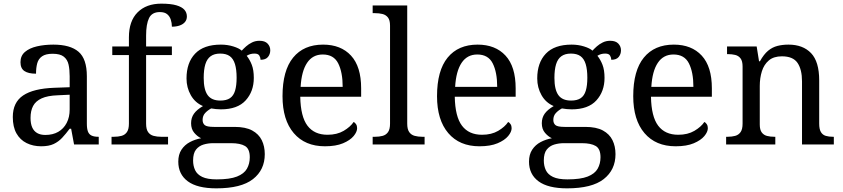

<svg xmlns="http://www.w3.org/2000/svg" viewBox="-20 -790 4608 1050"><path d="M205 10Q161 10 125.5 -7.5Q90 -25 70 -60.5Q50 -96 50 -150Q50 -230 106.5 -268Q163 -306 278 -310L361 -313V-373Q361 -409 355 -436.5Q349 -464 329 -480Q309 -496 268 -496Q230 -496 210 -482Q190 -468 183.5 -443.5Q177 -419 177 -387Q135 -387 113.5 -401.5Q92 -416 92 -450Q92 -485 116.5 -506Q141 -527 182 -536.5Q223 -546 272 -546Q364 -546 409.5 -507Q455 -468 455 -373V-114Q455 -86 461 -70.5Q467 -55 481 -48.5Q495 -42 517 -42H520V0H385L369 -86H361Q340 -58 320 -36.5Q300 -15 273.5 -2.5Q247 10 205 10ZM228 -52Q269 -52 298.5 -69Q328 -86 344.5 -117.5Q361 -149 361 -191V-272L297 -269Q240 -267 207.5 -252Q175 -237 161 -210.5Q147 -184 147 -145Q147 -114 156 -93.5Q165 -73 183 -62.5Q201 -52 228 -52Z M590 0V-42H603Q626 -42 644.5 -47Q663 -52 674 -67.5Q685 -83 685 -114V-489H594V-536H685V-586Q685 -675 732.5 -722.5Q780 -770 862 -770Q914 -770 944.5 -761Q975 -752 988.5 -736.5Q1002 -721 1002 -700Q1002 -682 991.5 -669.5Q981 -657 962.5 -650.5Q944 -644 920 -644Q920 -664 914 -682.5Q908 -701 894 -712.5Q880 -724 854 -724Q811 -724 795 -691Q779 -658 779 -595V-536H920V-489H779V-114Q779 -83 790 -67.5Q801 -52 820 -47Q839 -42 861 -42H899V0Z M1163 240Q1059 240 1007 201.5Q955 163 955 94Q955 55 972.5 28.5Q990 2 1018.5 -13Q1047 -28 1080 -34Q1060 -43 1042.5 -63.5Q1025 -84 1025 -116Q1025 -146 1040.5 -168Q1056 -190 1090 -210Q1047 -228 1023.5 -269.5Q1000 -311 1000 -361Q1000 -447 1047 -496.5Q1094 -546 1188 -546Q1224 -546 1256 -536Q1288 -526 1302 -513Q1312 -524 1326 -536.5Q1340 -549 1358.5 -558Q1377 -567 1399 -567Q1429 -567 1443.5 -551.5Q1458 -536 1458 -515Q1458 -494 1445.5 -478.5Q1433 -463 1405 -463Q1405 -474 1398.5 -485.5Q1392 -497 1372 -497Q1359 -497 1349 -494Q1339 -491 1329 -485Q1346 -464 1357 -435.5Q1368 -407 1368 -364Q1368 -290 1323.5 -241Q1279 -192 1188 -192Q1176 -192 1160.5 -193.5Q1145 -195 1135 -197Q1116 -187 1102 -172Q1088 -157 1088 -134Q1088 -116 1099.5 -106Q1111 -96 1150 -96H1263Q1323 -96 1359 -76.5Q1395 -57 1411.5 -23.5Q1428 10 1428 53Q1428 139 1363.5 189.5Q1299 240 1163 240ZM1165 191Q1237 191 1276 175.5Q1315 160 1330.5 132.5Q1346 105 1346 70Q1346 24 1320 8.5Q1294 -7 1244 -7H1146Q1118 -7 1093 0.5Q1068 8 1052 28Q1036 48 1036 88Q1036 117 1047 140.5Q1058 164 1086 177.5Q1114 191 1165 191ZM1185 -240Q1218 -240 1237.5 -253Q1257 -266 1265.5 -294Q1274 -322 1274 -365Q1274 -410 1265 -439.5Q1256 -469 1236.5 -483Q1217 -497 1184 -497Q1152 -497 1132 -482.5Q1112 -468 1103 -438.5Q1094 -409 1094 -364Q1094 -300 1115.5 -270Q1137 -240 1185 -240Z M1757 10Q1648 10 1586.5 -62Q1525 -134 1525 -264Q1525 -404 1583 -475Q1641 -546 1747 -546Q1844 -546 1899.5 -486Q1955 -426 1955 -307V-261H1622Q1624 -152 1661.5 -102.5Q1699 -53 1771 -53Q1823 -53 1859.5 -74.5Q1896 -96 1914 -123Q1921 -120 1927 -111Q1933 -102 1933 -89Q1933 -69 1914 -46Q1895 -23 1856 -6.5Q1817 10 1757 10ZM1854 -315Q1854 -395 1829.5 -443.5Q1805 -492 1745 -492Q1690 -492 1659.5 -446.5Q1629 -401 1624 -315Z M2018 0V-42H2031Q2054 -42 2072.5 -47Q2091 -52 2102 -67.5Q2113 -83 2113 -114V-650Q2113 -680 2101.5 -694.5Q2090 -709 2071.5 -713.5Q2053 -718 2031 -718H2018V-760H2207V-114Q2207 -83 2218 -67.5Q2229 -52 2248 -47Q2267 -42 2289 -42H2302V0Z M2602 10Q2493 10 2431.5 -62Q2370 -134 2370 -264Q2370 -404 2428 -475Q2486 -546 2592 -546Q2689 -546 2744.5 -486Q2800 -426 2800 -307V-261H2467Q2469 -152 2506.5 -102.5Q2544 -53 2616 -53Q2668 -53 2704.5 -74.5Q2741 -96 2759 -123Q2766 -120 2772 -111Q2778 -102 2778 -89Q2778 -69 2759 -46Q2740 -23 2701 -6.5Q2662 10 2602 10ZM2699 -315Q2699 -395 2674.5 -443.5Q2650 -492 2590 -492Q2535 -492 2504.5 -446.5Q2474 -401 2469 -315Z M3081 240Q2977 240 2925 201.5Q2873 163 2873 94Q2873 55 2890.5 28.5Q2908 2 2936.5 -13Q2965 -28 2998 -34Q2978 -43 2960.5 -63.5Q2943 -84 2943 -116Q2943 -146 2958.5 -168Q2974 -190 3008 -210Q2965 -228 2941.5 -269.5Q2918 -311 2918 -361Q2918 -447 2965 -496.5Q3012 -546 3106 -546Q3142 -546 3174 -536Q3206 -526 3220 -513Q3230 -524 3244 -536.5Q3258 -549 3276.5 -558Q3295 -567 3317 -567Q3347 -567 3361.5 -551.5Q3376 -536 3376 -515Q3376 -494 3363.5 -478.5Q3351 -463 3323 -463Q3323 -474 3316.5 -485.5Q3310 -497 3290 -497Q3277 -497 3267 -494Q3257 -491 3247 -485Q3264 -464 3275 -435.5Q3286 -407 3286 -364Q3286 -290 3241.5 -241Q3197 -192 3106 -192Q3094 -192 3078.5 -193.5Q3063 -195 3053 -197Q3034 -187 3020 -172Q3006 -157 3006 -134Q3006 -116 3017.5 -106Q3029 -96 3068 -96H3181Q3241 -96 3277 -76.5Q3313 -57 3329.5 -23.5Q3346 10 3346 53Q3346 139 3281.5 189.5Q3217 240 3081 240ZM3083 191Q3155 191 3194 175.5Q3233 160 3248.5 132.5Q3264 105 3264 70Q3264 24 3238 8.5Q3212 -7 3162 -7H3064Q3036 -7 3011 0.5Q2986 8 2970 28Q2954 48 2954 88Q2954 117 2965 140.5Q2976 164 3004 177.5Q3032 191 3083 191ZM3103 -240Q3136 -240 3155.5 -253Q3175 -266 3183.5 -294Q3192 -322 3192 -365Q3192 -410 3183 -439.5Q3174 -469 3154.5 -483Q3135 -497 3102 -497Q3070 -497 3050 -482.5Q3030 -468 3021 -438.5Q3012 -409 3012 -364Q3012 -300 3033.5 -270Q3055 -240 3103 -240Z M3675 10Q3566 10 3504.5 -62Q3443 -134 3443 -264Q3443 -404 3501 -475Q3559 -546 3665 -546Q3762 -546 3817.5 -486Q3873 -426 3873 -307V-261H3540Q3542 -152 3579.5 -102.5Q3617 -53 3689 -53Q3741 -53 3777.5 -74.5Q3814 -96 3832 -123Q3839 -120 3845 -111Q3851 -102 3851 -89Q3851 -69 3832 -46Q3813 -23 3774 -6.5Q3735 10 3675 10ZM3772 -315Q3772 -395 3747.5 -443.5Q3723 -492 3663 -492Q3608 -492 3577.5 -446.5Q3547 -401 3542 -315Z M3951 0V-42H3959Q3982 -42 4000.5 -47Q4019 -52 4030 -67.5Q4041 -83 4041 -114V-426Q4041 -456 4030 -470.5Q4019 -485 4001 -489.5Q3983 -494 3961 -494H3956V-536H4118L4131 -455H4136Q4157 -493 4180.5 -512.5Q4204 -532 4232 -539Q4260 -546 4292 -546Q4371 -546 4415.5 -499.5Q4460 -453 4460 -350V-114Q4460 -83 4469.5 -67.5Q4479 -52 4496 -47Q4513 -42 4535 -42H4540V0H4366V-345Q4366 -410 4341.5 -446Q4317 -482 4256 -482Q4211 -482 4184.5 -459.5Q4158 -437 4146.5 -400Q4135 -363 4135 -320V-109Q4135 -80 4146 -65.5Q4157 -51 4175 -46.5Q4193 -42 4215 -42H4220V0Z"/></svg>

Font: Noto Serif Thai
Style: Regular
Weight: 400
Designer: Monotype Design Team
Foundry: Monotype Imaging Inc.
Version: Version 2.001